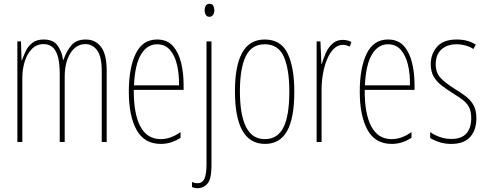

<svg xmlns="http://www.w3.org/2000/svg" viewBox="-20 -744 2550 1006"><path d="M429 -537Q480 -537 509.5 -498Q539 -459 539 -374V0H513V-372Q513 -449 488.5 -481Q464 -513 428 -513Q379 -513 349 -465.5Q319 -418 319 -341V0H293V-355Q293 -417 282 -451.5Q271 -486 252 -499.5Q233 -513 209 -513Q171 -513 146 -486.5Q121 -460 109 -420Q97 -380 97 -337V0H71V-527H90L93 -428H95Q103 -451 115 -476.5Q127 -502 149.5 -519.5Q172 -537 209 -537Q260 -537 282.5 -504.5Q305 -472 310 -431H313Q328 -476 354 -506.5Q380 -537 429 -537Z M803 -537Q856 -537 886 -503Q916 -469 929 -415Q942 -361 942 -301V-273H681Q680 -148 715.5 -81.5Q751 -15 822 -15Q874 -15 926 -52V-22Q905 -8 879 1Q853 10 822 10Q736 10 695.5 -63.5Q655 -137 655 -264Q655 -388 691 -462.5Q727 -537 803 -537ZM803 -512Q751 -512 719 -459Q687 -406 682 -297H918Q919 -356 907.5 -404.5Q896 -453 870.5 -482.5Q845 -512 803 -512Z M1052 -690Q1052 -702 1057.5 -713Q1063 -724 1078 -724Q1092 -724 1097.5 -713.5Q1103 -703 1103 -691Q1103 -675 1096 -665.5Q1089 -656 1077 -656Q1064 -656 1058 -666.5Q1052 -677 1052 -690ZM1015 242Q1005 242 998 240Q991 238 986 236V209Q998 216 1014 216Q1041 216 1051.5 191.5Q1062 167 1062 117V-527H1088V125Q1088 193 1067.5 217.5Q1047 242 1015 242Z M1522 -264Q1522 -124 1484 -57Q1446 10 1369 10Q1211 10 1211 -266Q1211 -400 1249.5 -468.5Q1288 -537 1367 -537Q1452 -537 1487 -464Q1522 -391 1522 -264ZM1237 -266Q1237 -143 1269 -79Q1301 -15 1368 -15Q1434 -15 1465 -76Q1496 -137 1496 -265Q1496 -380 1467.5 -446Q1439 -512 1367 -512Q1298 -512 1267.5 -448.5Q1237 -385 1237 -266Z M1776 -535Q1786 -535 1798.5 -532.5Q1811 -530 1821 -524L1813 -500Q1807 -503 1797 -506Q1787 -509 1776 -509Q1749 -509 1728 -487.5Q1707 -466 1693 -431.5Q1679 -397 1672 -356.5Q1665 -316 1665 -277V0H1639V-527H1659L1664 -409H1666Q1674 -436 1686.5 -465Q1699 -494 1721 -514.5Q1743 -535 1776 -535Z M2013 -537Q2066 -537 2096 -503Q2126 -469 2139 -415Q2152 -361 2152 -301V-273H1891Q1890 -148 1925.5 -81.5Q1961 -15 2032 -15Q2084 -15 2136 -52V-22Q2115 -8 2089 1Q2063 10 2032 10Q1946 10 1905.5 -63.5Q1865 -137 1865 -264Q1865 -388 1901 -462.5Q1937 -537 2013 -537ZM2013 -512Q1961 -512 1929 -459Q1897 -406 1892 -297H2128Q2129 -356 2117.5 -404.5Q2106 -453 2080.5 -482.5Q2055 -512 2013 -512Z M2476 -123Q2476 -63 2443.5 -26.5Q2411 10 2345 10Q2308 10 2279.5 0Q2251 -10 2234 -21V-52Q2256 -36 2285 -26Q2314 -16 2345 -16Q2398 -16 2423.5 -44.5Q2449 -73 2449 -125Q2449 -160 2438 -181.5Q2427 -203 2406 -219.5Q2385 -236 2355 -254Q2321 -275 2294.5 -295.5Q2268 -316 2252.5 -342.5Q2237 -369 2237 -408Q2237 -461 2270 -499Q2303 -537 2373 -537Q2432 -537 2473 -510L2460 -487Q2444 -499 2420 -505.5Q2396 -512 2372 -512Q2323 -512 2293 -485Q2263 -458 2263 -407Q2263 -364 2287.5 -337Q2312 -310 2360 -280Q2393 -260 2419 -240.5Q2445 -221 2460.5 -194Q2476 -167 2476 -123Z"/></svg>

Font: Noto Sans Thai ExtCond Thin
Style: Regular
Weight: 100
Width: 2
Designer: Monotype Design Team
Foundry: Monotype Imaging Inc.
Version: Version 2.002; ttfautohint (v1.8.4.7-5d5b)